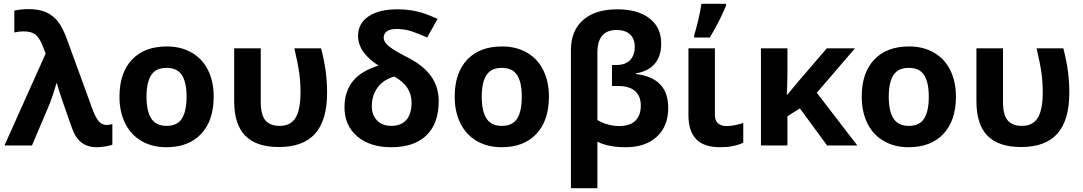

<svg xmlns="http://www.w3.org/2000/svg" viewBox="-20 -759 5650 1002"><path d="M3.4 0 218.3 -479.5 202.1 -521Q186 -562 165 -578.6Q144 -595.2 101.1 -595.2Q78.6 -595.2 54.7 -589.4V-703.6Q90.8 -711.4 130.4 -711.4Q182.1 -711.4 219.2 -695.6Q256.3 -679.7 282.5 -646.5Q308.6 -613.3 331.5 -548.8L459 -198.7Q475.6 -151.4 492.9 -129.2Q510.3 -106.9 535.2 -106.9Q550.3 -106.9 566.4 -111.3V-4.4Q556.2 1 530.3 5.1Q504.4 9.3 486.8 9.3Q436.5 9.3 404.8 -15.4Q373 -40 354.5 -93.8Q302.7 -240.2 293 -270.5Q283.2 -300.8 277.3 -324.2H274.9Q253.9 -254.4 240.2 -219.7L147 0Z M744.6 -254.4Q744.6 -179.2 769.3 -140.6Q793.9 -102.1 850.1 -102.1Q905.3 -102.1 929.4 -140.4Q953.6 -178.7 953.6 -254.4Q953.6 -329.6 929.2 -367.2Q904.8 -404.8 849.1 -404.8Q793.9 -404.8 769.3 -367.4Q744.6 -330.1 744.6 -254.4ZM1095.2 -254.4Q1095.2 -130.4 1030 -60.5Q964.8 9.3 848.1 9.3Q774.9 9.3 719.2 -22.7Q663.6 -54.7 633.5 -114.7Q603.5 -174.8 603.5 -254.4Q603.5 -378.4 668.5 -447.5Q733.4 -516.6 851.1 -516.6Q923.8 -516.6 979.7 -484.9Q1035.6 -453.1 1065.4 -393.6Q1095.2 -334 1095.2 -254.4Z M1435.1 8.3Q1317.9 8.3 1260 -50.5Q1202.1 -109.4 1202.1 -231.4V-506.8H1340.8V-226.6Q1340.8 -160.6 1364.7 -131.3Q1388.7 -102.1 1439.9 -102.1Q1496.6 -102.1 1522.5 -144.3Q1548.3 -186.5 1548.3 -278.3Q1548.3 -327.1 1542 -375.5Q1535.6 -423.8 1516.1 -506.8H1655.8Q1673.8 -435.5 1680.4 -381.8Q1687 -328.1 1687 -274.9Q1687 -132.3 1625 -62Q1563 8.3 1435.1 8.3Z M1956.1 -416.5Q1848.6 -484.9 1848.6 -571.3Q1848.6 -636.7 1903.3 -673.6Q1958 -710.4 2054.7 -710.4Q2105 -710.4 2152.3 -700.2Q2199.7 -689.9 2263.7 -660.2L2209 -563Q2167 -583 2128.2 -595.5Q2089.4 -607.9 2049.3 -607.9Q2016.1 -607.9 1999.3 -595.7Q1982.4 -583.5 1982.4 -563Q1982.4 -538.1 2013.7 -514.4Q2044.9 -490.7 2107.9 -459Q2190.9 -416.5 2230.2 -360.6Q2269.5 -304.7 2269.5 -231.9Q2269.5 -114.7 2205.6 -52.7Q2141.6 9.3 2021.5 9.3Q1911.1 9.3 1844.5 -47.1Q1777.8 -103.5 1777.8 -198.7Q1777.8 -281.2 1821.8 -335.7Q1865.7 -390.1 1956.1 -416.5ZM2127.9 -223.1Q2127.9 -265.1 2106.4 -299.3Q2085 -333.5 2037.6 -359.4Q1981.4 -343.8 1950.9 -302.7Q1920.4 -261.7 1920.4 -204.6Q1920.4 -158.7 1947.8 -130.4Q1975.1 -102.1 2022.5 -102.1Q2072.8 -102.1 2100.3 -132.8Q2127.9 -163.6 2127.9 -223.1Z M2494.1 -254.4Q2494.1 -179.2 2518.8 -140.6Q2543.5 -102.1 2599.6 -102.1Q2654.8 -102.1 2679 -140.4Q2703.1 -178.7 2703.1 -254.4Q2703.1 -329.6 2678.7 -367.2Q2654.3 -404.8 2598.6 -404.8Q2543.5 -404.8 2518.8 -367.4Q2494.1 -330.1 2494.1 -254.4ZM2844.7 -254.4Q2844.7 -130.4 2779.5 -60.5Q2714.4 9.3 2597.7 9.3Q2524.4 9.3 2468.8 -22.7Q2413.1 -54.7 2383.1 -114.7Q2353 -174.8 2353 -254.4Q2353 -378.4 2418 -447.5Q2482.9 -516.6 2600.6 -516.6Q2673.3 -516.6 2729.2 -484.9Q2785.2 -453.1 2814.9 -393.6Q2844.7 -334 2844.7 -254.4Z M3201.7 -710.4Q3308.1 -710.4 3369.4 -663.3Q3430.7 -616.2 3430.7 -532.2Q3430.7 -464.8 3396.2 -425.5Q3361.8 -386.2 3297.9 -376V-373Q3383.3 -362.3 3425.3 -318.6Q3467.3 -274.9 3467.3 -195.8Q3467.3 -100.6 3408 -45.7Q3348.6 9.3 3245.6 9.3Q3154.8 9.3 3097.7 -19.5V223.1H2959.5V-497.1Q2959.5 -598.6 3022.9 -654.5Q3086.4 -710.4 3201.7 -710.4ZM3197.8 -602.5Q3097.7 -602.5 3097.7 -483.9V-132.8Q3119.1 -118.7 3150.9 -109.9Q3182.6 -101.1 3210 -101.1Q3268.1 -101.1 3296.1 -129.2Q3324.2 -157.2 3324.2 -208Q3324.2 -257.8 3294.2 -283.9Q3264.2 -310.1 3206.5 -310.1H3173.8V-419.9H3197.8Q3242.7 -419.9 3267.6 -444.6Q3292.5 -469.2 3292.5 -515.6Q3292.5 -557.1 3267.6 -579.8Q3242.7 -602.5 3197.8 -602.5Z M3710.9 -506.8V-158.7Q3710.9 -129.4 3727.5 -115.2Q3744.1 -101.1 3771 -101.1Q3808.1 -101.1 3858.9 -117.2V-14.2Q3809.1 9.3 3739.3 9.3Q3653.3 9.3 3613 -32.7Q3572.8 -74.7 3572.8 -158.7V-506.8ZM3603 -576.7Q3611.3 -601.1 3623.3 -651.1Q3635.3 -701.2 3640.6 -739.3H3768.6V-728.5Q3733.4 -644 3684.1 -563H3603Z M4088.4 -264.2 4152.3 -340.8 4294.9 -506.8H4441.9L4242.7 -274.9L4454.1 0H4296.4L4154.3 -193.4L4089.4 -152.3V0H3951.2V-506.8H4089.4V-374L4087.9 -301.3L4086.4 -264.2Z M4618.2 -254.4Q4618.2 -179.2 4642.8 -140.6Q4667.5 -102.1 4723.6 -102.1Q4778.8 -102.1 4803 -140.4Q4827.1 -178.7 4827.1 -254.4Q4827.1 -329.6 4802.7 -367.2Q4778.3 -404.8 4722.7 -404.8Q4667.5 -404.8 4642.8 -367.4Q4618.2 -330.1 4618.2 -254.4ZM4968.8 -254.4Q4968.8 -130.4 4903.6 -60.5Q4838.4 9.3 4721.7 9.3Q4648.4 9.3 4592.8 -22.7Q4537.1 -54.7 4507.1 -114.7Q4477.1 -174.8 4477.1 -254.4Q4477.1 -378.4 4542 -447.5Q4606.9 -516.6 4724.6 -516.6Q4797.4 -516.6 4853.3 -484.9Q4909.2 -453.1 4939 -393.6Q4968.8 -334 4968.8 -254.4Z M5308.6 8.3Q5191.4 8.3 5133.5 -50.5Q5075.7 -109.4 5075.7 -231.4V-506.8H5214.4V-226.6Q5214.4 -160.6 5238.3 -131.3Q5262.2 -102.1 5313.5 -102.1Q5370.1 -102.1 5396 -144.3Q5421.9 -186.5 5421.9 -278.3Q5421.9 -327.1 5415.5 -375.5Q5409.2 -423.8 5389.6 -506.8H5529.3Q5547.4 -435.5 5554 -381.8Q5560.5 -328.1 5560.5 -274.9Q5560.5 -132.3 5498.5 -62Q5436.5 8.3 5308.6 8.3Z"/></svg>

Font: Bpm'online Open Sans
Style: Bold
Weight: 700
Foundry: Ascender Corporation
Version: Version 1.10